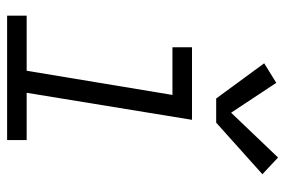

<svg xmlns="http://www.w3.org/2000/svg" viewBox="-151 -651 802 540"><g transform="rotate(90 250.0 -381.0)"><path d="M24 0V-55H179L247 -465H113V-520H317L241 -55H374V0ZM257 -588 158 -723 213 -757 297 -630 423 -762 470 -718 325 -588Z"/></g></svg>

Font: Iosevka SS04 Light
Style: Italic
Weight: 300
Italic angle: -9°
Monospace: yes
Designer: Belleve Invis
Foundry: Belleve Invis
Version: Version 19.0.0; ttfautohint (v1.8.4)